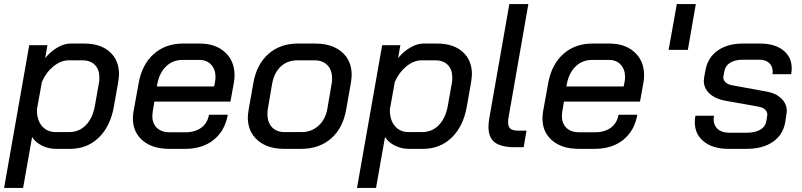

<svg xmlns="http://www.w3.org/2000/svg" viewBox="-29 -720 3923 939"><path d="M114 -499H203L192 -436Q219 -469 252.5 -488Q286 -507 315 -507H383Q462 -507 507.5 -466.5Q553 -426 553 -357Q553 -346 549 -318L528 -199Q511 -102 454 -47Q397 8 314 8H245Q208 8 176 -8Q144 -24 128 -50L84 199H-9ZM309 -74Q358 -74 391 -108Q424 -142 435 -202L455 -315Q457 -324 457 -341Q457 -380 435 -402.5Q413 -425 374 -425H307Q269 -425 233 -396Q197 -367 176 -320L152 -187Q150 -136 175 -105Q200 -74 244 -74Z M621 -141Q621 -157 624 -175L649 -313Q665 -404 722.5 -455.5Q780 -507 866 -507H948Q1025 -507 1071.5 -464.5Q1118 -422 1118 -352Q1118 -335 1115 -317L1098 -223H726L718 -175Q716 -159 716 -153Q716 -116 738.5 -94.5Q761 -73 801 -73H877Q925 -73 955.5 -95.5Q986 -118 993 -159H1085Q1071 -80 1016 -36Q961 8 876 8H799Q717 8 669 -32.5Q621 -73 621 -141ZM1018 -297 1022 -316Q1025 -330 1025 -343Q1025 -381 1003.5 -404Q982 -427 946 -427H864Q817 -427 784.5 -396.5Q752 -366 741 -313L738 -297Z M1183 -145Q1183 -158 1187 -184L1210 -314Q1226 -405 1283.5 -456Q1341 -507 1428 -507H1512Q1595 -507 1643 -465.5Q1691 -424 1691 -353Q1691 -342 1687 -314L1664 -184Q1648 -93 1590 -42.5Q1532 8 1444 8H1360Q1279 8 1231 -34Q1183 -76 1183 -145ZM1446 -74Q1494 -74 1528.5 -105Q1563 -136 1572 -188L1593 -311Q1595 -320 1595 -337Q1595 -378 1572 -401.5Q1549 -425 1509 -425H1426Q1377 -425 1344.5 -395Q1312 -365 1302 -311L1281 -188Q1279 -179 1279 -161Q1279 -121 1301.5 -97.5Q1324 -74 1363 -74Z M1840 -499H1929L1918 -436Q1945 -469 1978.5 -488Q2012 -507 2041 -507H2109Q2188 -507 2233.5 -466.5Q2279 -426 2279 -357Q2279 -346 2275 -318L2254 -199Q2237 -102 2180 -47Q2123 8 2040 8H1971Q1934 8 1902 -8Q1870 -24 1854 -50L1810 199H1717ZM2035 -74Q2084 -74 2117 -108Q2150 -142 2161 -202L2181 -315Q2183 -324 2183 -341Q2183 -380 2161 -402.5Q2139 -425 2100 -425H2033Q1995 -425 1959 -396Q1923 -367 1902 -320L1878 -187Q1876 -136 1901 -105Q1926 -74 1970 -74Z M2360 -99Q2360 -121 2364 -142L2462 -700H2555L2458 -145Q2456 -136 2456 -122Q2456 -100 2467.5 -90.5Q2479 -81 2506 -81H2546L2532 0H2488Q2423 0 2391.5 -23Q2360 -46 2360 -99Z M2624 -141Q2624 -157 2627 -175L2652 -313Q2668 -404 2725.5 -455.5Q2783 -507 2869 -507H2951Q3028 -507 3074.5 -464.5Q3121 -422 3121 -352Q3121 -335 3118 -317L3101 -223H2729L2721 -175Q2719 -159 2719 -153Q2719 -116 2741.5 -94.5Q2764 -73 2804 -73H2880Q2928 -73 2958.5 -95.5Q2989 -118 2996 -159H3088Q3074 -80 3019 -36Q2964 8 2879 8H2802Q2720 8 2672 -32.5Q2624 -73 2624 -141ZM3021 -297 3025 -316Q3028 -330 3028 -343Q3028 -381 3006.5 -404Q2985 -427 2949 -427H2867Q2820 -427 2787.5 -396.5Q2755 -366 2744 -313L2741 -297Z M3281 -700H3374L3335 -476H3241Z M3369 -123Q3369 -138 3372 -154H3463Q3461 -142 3461 -137Q3461 -107 3481 -89Q3501 -71 3536 -71H3624Q3663 -71 3688 -85Q3713 -99 3718 -124L3723 -153Q3726 -169 3715 -181.5Q3704 -194 3683 -198L3515 -228Q3468 -237 3440.5 -263Q3413 -289 3413 -325Q3413 -331 3415 -343L3421 -376Q3432 -438 3480.5 -472.5Q3529 -507 3604 -507H3688Q3760 -507 3801.5 -474Q3843 -441 3843 -385Q3843 -372 3840 -357H3749Q3750 -362 3750 -370Q3750 -396 3732.5 -412Q3715 -428 3686 -428H3603Q3566 -428 3542.5 -413.5Q3519 -399 3514 -373L3509 -348Q3506 -332 3517.5 -319.5Q3529 -307 3551 -303L3721 -272Q3766 -264 3792.5 -238Q3819 -212 3819 -177Q3819 -172 3817 -160L3811 -121Q3800 -60 3750.5 -26Q3701 8 3622 8H3534Q3458 8 3413.5 -27.5Q3369 -63 3369 -123Z"/></svg>

Font: Bai Jamjuree Medium
Style: Italic
Weight: 500
Italic angle: -10°
Version: Version 1.000; ttfautohint (v1.6)